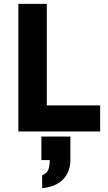

<svg xmlns="http://www.w3.org/2000/svg" viewBox="-20 -680 556 993"><path d="M75 0V-660H222V-135H498V0ZM198 293V226Q223 217 230 197Q237 177 237 156V148H194V26H344V156Q344 171 338 192.5Q332 214 317 235Q302 256 273 272.5Q244 289 198 293Z"/></svg>

Font: Lil Grotesk Black
Style: Regular
Weight: 900
Designer: Bastien Sozeau
Foundry: NBR — Bastien Sozeau
Version: Version 3.003; ttfautohint (v1.8.4.7-5d5b);gftools[0.9.33]